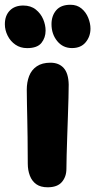

<svg xmlns="http://www.w3.org/2000/svg" viewBox="-47 -776 399 806"><path d="M66.8 -574Q38.8 -574 17.8 -588.4Q-3.2 -602.8 -14.9 -626.2Q-26.6 -649.6 -26.6 -674.4Q-26.6 -710.2 -6 -731.5Q14.6 -752.8 50.6 -752.8Q82.2 -752.8 103.2 -736Q124.2 -719.2 134.3 -695.2Q144.4 -671.2 144.4 -647.4Q144.4 -617.8 127 -595.9Q109.6 -574 66.8 -574ZM255.2 -574.2Q217 -574.2 193.1 -603.6Q169.2 -633 169.2 -674.6Q169.2 -709.6 188.9 -732.8Q208.6 -756 248.8 -756Q276.4 -756 295.2 -740.3Q314 -724.6 323.4 -701.2Q332.8 -677.8 332.8 -655.8Q332.8 -623 312.7 -598.6Q292.6 -574.2 255.2 -574.2ZM153.2 10.2Q123.4 10.2 105.3 -2.7Q87.2 -15.6 78.4 -38.5Q69.6 -61.4 69.6 -89Q69.6 -153.6 68.8 -198.4Q68 -243.2 67.5 -276.2Q67 -309.2 66.2 -338.2Q65.4 -367.2 65.4 -399.6Q65.4 -431 75.3 -456.8Q85.2 -482.6 107.5 -497.7Q129.8 -512.8 164.8 -512.8Q200.2 -512.8 220.3 -490.6Q240.4 -468.4 241.4 -421Q241.4 -401.2 240.5 -366Q239.6 -330.8 238.1 -288.5Q236.6 -246.2 235.2 -203.5Q233.8 -160.8 232.8 -125Q231.8 -89.2 231.8 -67.4Q231.8 -34.2 212.8 -12Q193.8 10.2 153.2 10.2Z"/></svg>

Font: Shantell Sans Light
Style: Regular
Weight: 300
Designer: Stephen Nixon, Anya Danilova, Shantell Martin
Foundry: Arrow Type
Version: Version 1.011;[c5ecc13dd]